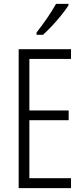

<svg xmlns="http://www.w3.org/2000/svg" viewBox="-20 -967 432 987"><path d="M345 0H76V-714H345V-664H131V-399H333V-349H131V-51H345ZM332 -939Q317 -916 294 -887.5Q271 -859 246 -832.5Q221 -806 201 -788H168V-800Q199 -840 223 -875Q247 -910 268 -947H332Z"/></svg>

Font: Noto Sans Sinhala UI ExtraCondensed Light
Style: Regular
Weight: 300
Width: 2
Designer: Jelle Bosma - Monotype Design Team
Foundry: Monotype Imaging Inc.
Version: Version 2.006; ttfautohint (v1.8.4.7-5d5b)